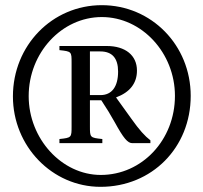

<svg xmlns="http://www.w3.org/2000/svg" viewBox="-20 -705 787 743"><path d="M657 -334C657 -164 530 -28 370 -28C219 -28 91 -168 91 -333C91 -501 219 -639 374 -639C529 -639 657 -500 657 -334ZM718 -334C718 -530 566 -685 374 -685C182 -685 30 -529 30 -332C30 -139 182 18 369 18C568 18 718 -134 718 -334ZM328 -337V-506H368C414 -506 437 -480 437 -428C437 -370 413 -337 369 -337ZM562 -151V-162C541 -178 519 -202 488 -246L429 -328C483 -348 510 -383 510 -432C510 -491 465 -527 393 -527H210V-511C257 -506 257 -505 257 -463V-216C257 -173 257 -172 210 -167V-151H376V-167C328 -172 328 -173 328 -216V-317H372C395 -282 406 -264 424 -232C458 -170 474 -151 492 -151Z"/></svg>

Font: XITS
Style: Bold Italic
Weight: 700
Italic angle: -16.33°
Designer: MicroPress Inc., with final additions and corrections provided by Coen Hoffman, Elsevier (retired)
Version: Version 1.302